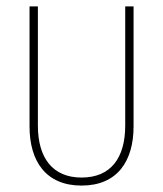

<svg xmlns="http://www.w3.org/2000/svg" viewBox="-20 -568 509 598"><path d="M234 10C346 10 396 -67 396 -174V-548H370V-177C370 -76 325 -15 234 -15C144 -15 98 -76 98 -177V-548H72V-174C72 -67 122 10 234 10Z"/></svg>

Font: Noto Sans Thai Cond Thin
Style: Regular
Weight: 100
Width: 3
Designer: Monotype Design Team
Foundry: Monotype Imaging Inc.
Version: Version 2.002